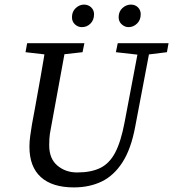

<svg xmlns="http://www.w3.org/2000/svg" viewBox="-20 -802 753 835"><path d="M108 -164Q108 -187 111.5 -211.5Q115 -236 119 -261L132 -331Q145 -402 157.5 -473Q170 -544 181 -614H269L204 -259Q200 -240 197 -220.5Q194 -201 194 -170Q194 -112 229.5 -82Q265 -52 315 -52Q376 -52 416 -71.5Q456 -91 481 -138.5Q506 -186 522 -271L587 -614H637L568 -251Q550 -154 512.5 -96Q475 -38 422 -12.5Q369 13 301 13Q207 13 157.5 -32Q108 -77 108 -164ZM91 -575 98 -614H347L339 -575L223 -562H204ZM484 -575 492 -614H713L706 -575L609 -563H590ZM336 -684Q319 -684 306 -696Q293 -708 293 -727Q293 -752 309.5 -767Q326 -782 345 -782Q364 -782 376.5 -770Q389 -758 389 -740Q389 -715 373.5 -699.5Q358 -684 336 -684ZM539 -684Q523 -684 509.5 -696Q496 -708 496 -727Q496 -752 512.5 -767Q529 -782 549 -782Q568 -782 580 -770Q592 -758 592 -740Q592 -715 576 -699.5Q560 -684 539 -684Z"/></svg>

Font: Lisu Bosa
Style: Italic
Weight: 400
Italic angle: -19°
Designer: David Morse, Annie Olsen, Victor Gaultney, Frank Grießhammer (Latin)
Foundry: SIL International
Version: Version 2.000